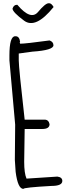

<svg xmlns="http://www.w3.org/2000/svg" viewBox="-20 -1163 438 1205"><path d="M78.1 -935.5Q102.5 -935.5 106.4 -898.4H103.5L106.4 -888.7Q139.6 -888.7 291 -909.2Q315.4 -900.4 315.4 -878.9Q315.4 -847.7 183.6 -838.9L97.7 -827.1V-784.2Q97.7 -738.3 134.8 -412.1H259.8Q285.2 -412.1 291 -383.8Q291 -353.5 245.1 -353.5H134.8V-349.6L131.8 -147.5Q131.8 -75.2 146.5 -42L339.8 -54.7Q371.1 -50.8 371.1 -27.3Q371.1 3.9 302.7 3.9Q127 13.7 127 22.5Q91.8 22.5 78.1 -85L73.2 -159.2L75.2 -380.9L39.1 -784.2V-814.5Q39.1 -935.5 75.2 -935.5ZM316.4 -1119.1Q204.1 -979.5 131.3 -1033.2Q58.6 -1086.9 58.6 -1109.4Q66.4 -1132.8 85.9 -1132.8H88.9Q172.9 -1033.2 218.8 -1087.9Q264.6 -1142.6 285.2 -1142.6H289.1Q302.7 -1142.6 316.4 -1119.1Z"/></svg>

Font: Sue Ellen Francisco
Style: Regular
Weight: 400
Designer: Kimberly Geswein
Foundry: Kimberly Geswein
Version: Version 1.002 2007